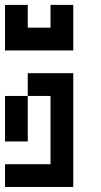

<svg xmlns="http://www.w3.org/2000/svg" viewBox="-20 -656 404 767"><path d="M181.8 -363.6H272.7V-272.7H181.8ZM181.8 -272.7H272.7V-181.8H181.8ZM181.8 -181.8H272.7V-90.9H181.8ZM181.8 -90.9H272.7V0H181.8ZM181.8 0H272.7V90.9H181.8ZM90.9 0H181.8V90.9H90.9ZM0 0H90.9V90.9H0ZM90.9 -363.6H181.8V-272.7H90.9ZM0 -272.7H90.9V-181.8H0ZM0 -181.8H90.9V-90.9H0ZM0 -636.4H90.9V-545.5H0ZM181.8 -545.5H272.7V-454.5H181.8ZM90.9 -545.5H181.8V-454.5H90.9ZM0 -545.5H90.9V-454.5H0ZM181.8 -636.4H272.7V-545.5H181.8Z"/></svg>

Font: Micro 5
Style: Regular
Weight: 400
Designer: Sarah Cadigan-Fried
Version: Version 1.000; ttfautohint (v1.8.4.7-5d5b)